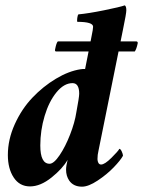

<svg xmlns="http://www.w3.org/2000/svg" viewBox="-20 -700 542 728"><path d="M199.2 -543H497.1Q500 -543 501.5 -540.5Q502.9 -538.1 502 -535.2Q497.6 -514.2 491.2 -504.9H192.4Q186.5 -504.9 189.5 -515.6Q193.8 -537.6 199.2 -543ZM280.3 -344.7Q280.3 -384.8 254.9 -384.8Q222.7 -384.8 194.1 -349.9Q165.5 -314.9 149.2 -260.3Q132.8 -205.6 132.8 -148.4Q132.8 -79.1 168 -79.1Q184.1 -79.1 206.1 -111.6Q228 -144 245.8 -189.9Q263.7 -235.8 269.5 -274.4Q280.3 -332 280.3 -344.7ZM324.2 -546.9Q325.2 -552.7 327.6 -564.7Q330.1 -576.7 331.5 -585.2Q333 -593.8 333 -598.6Q333 -617.2 273.4 -617.2Q271.5 -620.1 272.9 -631.3Q274.4 -642.6 277.3 -645.5Q314.9 -648.9 375 -661.1Q435.1 -673.3 453.1 -679.7Q459 -676.3 459 -661.1Q459 -648.9 446.3 -587.9L353.5 -128.9Q349.6 -113.3 349.6 -96.7Q349.6 -88.9 353 -82.5Q356.4 -76.2 363.3 -76.2Q377 -76.2 402.6 -101.6Q428.2 -127 432.6 -135.7Q437 -135.7 441.7 -125.5Q446.3 -115.2 446.3 -109.4Q437 -92.3 411.1 -65.4Q385.3 -38.6 350.3 -15.4Q315.4 7.8 291 7.8Q258.3 7.8 242.2 -15.6Q230.5 -33.2 230.5 -56.6Q230.5 -70.3 236.3 -93.8Q217.3 -60.5 175.3 -26.9Q133.3 6.8 93.8 6.8Q54.2 6.8 32 -26.9Q9.8 -60.5 9.8 -112.3Q9.8 -170.9 35.9 -228.8Q62 -286.6 102.5 -329.3Q143.1 -372.1 191.9 -401.4Q240.7 -430.7 286.1 -437.5Q292 -438.5 302.7 -438.5Z"/></svg>

Font: Crimson
Style: BoldItalic
Weight: 700
Italic angle: -11°
Version: Version 0.8